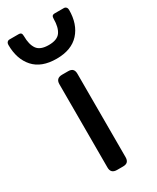

<svg xmlns="http://www.w3.org/2000/svg" viewBox="-223 -783 684 838"><g transform="rotate(-30 119.0 -364.0)"><path d="M-34 -710Q-34 -718 -29.5 -723Q-25 -728 -18 -728H27Q37 -728 40.5 -723.5Q44 -719 44 -709Q44 -667 60 -644Q76 -621 119 -621Q162 -621 178 -644Q194 -667 194 -709Q194 -719 197.5 -723.5Q201 -728 211 -728H256Q263 -728 267.5 -723Q272 -718 272 -710Q272 -638 233 -595Q194 -552 119 -552Q43 -552 4.5 -595Q-34 -638 -34 -710ZM73 -30V-450Q73 -480 104 -480H134Q150 -480 157 -472.5Q164 -465 164 -450V-30Q164 -15 157 -7.5Q150 0 134 0H104Q73 0 73 -30Z"/></g></svg>

Font: Mitr Light
Style: Regular
Weight: 300
Designer: Thanarat Vachiruckul
Foundry: Cadson Demak
Version: Version 1.002